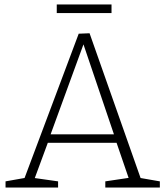

<svg xmlns="http://www.w3.org/2000/svg" viewBox="-20 -846 746 866"><path d="M618 -32 603 -45 701 -28V0H455V-28L569 -45L563 -35L503 -210L514 -202H187L199 -211L134 -35L129 -44L242 -28V0H5V-28L101 -45L87 -33L335 -694L384 -696ZM205 -231 198 -240H503L497 -231L351 -662L362 -661ZM483 -826V-787H236V-826Z"/></svg>

Font: Bitter Thin Light
Style: Regular
Weight: 300
Version: Version 2.002